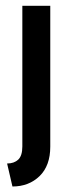

<svg xmlns="http://www.w3.org/2000/svg" viewBox="-20 -437 252 673"><path d="M23.6 216.7 4.9 136.1Q29.2 136.1 43.8 122.6Q58.3 109 58.3 76.4V-416.7H156.2V77.1Q156.2 143.8 118.8 180.2Q81.2 216.7 23.6 216.7Z"/></svg>

Font: Afacad Flux Medium
Style: Regular
Weight: 500
Designer: Kristian Moeller
Foundry: Dicotype
Version: Version 1.100